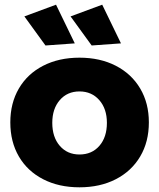

<svg xmlns="http://www.w3.org/2000/svg" viewBox="-20 -793 678 819"><path d="M615 -271Q615 -188 578 -125.5Q541 -63 474 -28.5Q407 6 319 6Q231 6 164 -28.5Q97 -63 60.5 -125.5Q24 -188 24 -271Q24 -353 60.5 -415.5Q97 -478 164 -512.5Q231 -547 319 -547Q407 -547 474 -512.5Q541 -478 578 -415.5Q615 -353 615 -271ZM203 -269Q203 -208 235 -171Q267 -134 319 -134Q372 -134 404 -171Q436 -208 436 -269Q436 -329 403.5 -366Q371 -403 319 -403Q267 -403 235 -366Q203 -329 203 -269ZM219 -773 299 -608 174 -599 84 -723ZM416 -773 496 -608 371 -599 281 -723Z"/></svg>

Font: Montserrat V1
Style: Bold
Weight: 700
Designer: Julieta Ulanovsky
Foundry: Julieta Ulanovsky
Version: Version 6.001